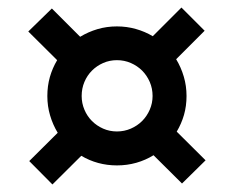

<svg xmlns="http://www.w3.org/2000/svg" viewBox="-20 -591 620 509"><path d="M105.5 -336.5Q105.5 -363 112.2 -386.8Q119 -410.5 131.5 -431.5L55 -507.5L117.5 -568.5L192.5 -493.5Q214 -506.5 238.5 -513.8Q263 -521 290 -521Q316 -521 340 -514.2Q364 -507.5 385 -495L461 -571L522.5 -509.5L447 -434Q460 -412.5 467.2 -388Q474.5 -363.5 474.5 -336.5Q474.5 -310 467.8 -286.5Q461 -263 448.5 -242L525 -166L462.5 -104.5L387 -179.5Q366 -166.5 341.5 -159.5Q317 -152.5 290 -152.5Q264 -152.5 240.2 -159Q216.5 -165.5 195.5 -178L119 -102L57.5 -164L133 -239Q120 -260.5 112.8 -285Q105.5 -309.5 105.5 -336.5ZM196.5 -336.5Q196.5 -317.5 203.8 -300.2Q211 -283 223.8 -270.2Q236.5 -257.5 253.5 -250Q270.5 -242.5 290 -242.5Q309.5 -242.5 326.8 -250Q344 -257.5 356.8 -270.2Q369.5 -283 377 -300.2Q384.5 -317.5 384.5 -336.5Q384.5 -356.5 377 -373.8Q369.5 -391 356.8 -403.8Q344 -416.5 326.8 -424Q309.5 -431.5 290 -431.5Q270.5 -431.5 253.5 -424Q236.5 -416.5 223.8 -403.8Q211 -391 203.8 -373.8Q196.5 -356.5 196.5 -336.5Z"/></svg>

Font: Lato
Style: Bold
Weight: 700
Designer: Lukasz Dziedzic
Foundry: tyPoland Lukasz Dziedzic
Version: Version 2.007; 2014-02-27